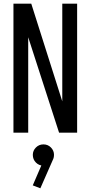

<svg xmlns="http://www.w3.org/2000/svg" viewBox="-20 -720 490 1042"><path d="M318 -700H398.6V0H300.6L133.1 -517.9V0H53V-700H149.7L318 -169.9ZM215.8 179.1Q191.7 179.1 174.9 162.1Q158.1 145.1 158.1 120.5Q158.1 97.4 174.9 80.5Q191.7 63.6 215.8 63.6Q239.9 63.6 256.5 80.5Q273.1 97.4 273.1 120.5Q273.1 145.1 256.5 162.1Q239.9 179.1 215.8 179.1ZM216.1 150.6 267.1 146.8 199 301.9 157.8 286Z"/></svg>

Font: League Mono Thin Condensed
Style: Regular
Weight: 100
Width: 1
Designer: Tyler Finck
Foundry: The League of Moveable Type / Tyler Finck
Version: Version 2.300;RELEASE